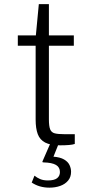

<svg xmlns="http://www.w3.org/2000/svg" viewBox="-20 -684 431 905"><path d="M328 -468.5H210.5V-121.5Q210.5 -89 216.5 -74.2Q222.5 -59.5 238.2 -55.5Q254 -51.5 283 -51.5H332.5V-5.5Q323 -2 304.8 -0.5Q286.5 1 263.5 1Q218 1 193 -12Q168 -25 158 -51.8Q148 -78.5 148 -120V-468.5H64V-517H149L163 -664.5H210.5V-517H328ZM315 125.5Q315 150.5 301 167.2Q287 184 264 192.2Q241 200.5 213 200.5Q189 200.5 168.2 194.5Q147.5 188.5 129.5 176.5L142.5 144Q154 153.5 169 160Q184 166.5 206 166.5Q235.5 166.5 249 156Q262.5 145.5 262.5 127Q262.5 104.5 244 93.5Q225.5 82.5 185.5 81.5Q181 81.5 180.2 80Q179.5 78.5 180.5 76L216.5 -6.5H256.5L232 54.5Q264 57 282.2 67.8Q300.5 78.5 307.8 94.2Q315 110 315 125.5Z"/></svg>

Font: Public Sans Thin ExtraLight
Style: Regular
Weight: 250
Version: Version 1.007